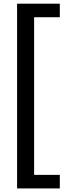

<svg xmlns="http://www.w3.org/2000/svg" viewBox="-20 -802 374 1058"><path d="M74.2 236.3V-781.7H309.6V-707H168V161.6H309.6V236.3Z"/></svg>

Font: Spartan MB SemBd
Style: Regular
Weight: 600
Designer: Matt Bailey, Mirko Velimirovic
Foundry: Matt Bailey
Version: Version 1.005